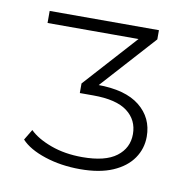

<svg xmlns="http://www.w3.org/2000/svg" viewBox="-56 -799 542 533"><g transform="rotate(10 215.0 -533.0)"><path d="M202 -324Q148 -324 102.5 -339Q57 -354 35 -378L53 -408Q74 -387 113.5 -372.5Q153 -358 202 -358Q267 -358 298.5 -382Q330 -406 330 -445Q330 -485 299 -508.5Q268 -532 203 -532H165V-559L313 -723L318 -708H43V-742H351V-716L203 -552L188 -563H209Q288 -563 328.5 -530.5Q369 -498 369 -445Q369 -411 350 -383.5Q331 -356 294 -340Q257 -324 202 -324Z"/></g></svg>

Font: Modern
Style: Regular
Weight: 300
Designer: Julieta Ulanovsky
Foundry: Julieta Ulanovsky
Version: Version 8.000